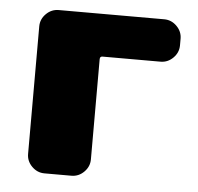

<svg xmlns="http://www.w3.org/2000/svg" viewBox="-43 -564 628 609"><g transform="rotate(5 270.5 -260.0)"><path d="M456 -520Q479 -520 496 -503Q513 -486 513 -463V-442Q513 -419 496 -402Q479 -385 456 -385H271Q263 -385 263 -376V-57Q263 -34 246 -17Q229 0 206 0H120Q97 0 80 -17Q63 -34 63 -57V-463Q63 -486 80 -503Q97 -520 120 -520Z"/></g></svg>

Font: Rounded Mplus 1c Black
Style: Regular
Weight: 900
Version: Version 1.059.20150529